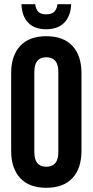

<svg xmlns="http://www.w3.org/2000/svg" viewBox="-20 -882 440 912"><path d="M200 10Q119 10 76 -36Q33 -82 33 -166V-534Q33 -618 76 -664Q119 -710 200 -710Q281 -710 324 -664Q367 -618 367 -534V-166Q367 -82 324 -36Q281 10 200 10ZM200 -90Q257 -90 257 -159V-541Q257 -610 200 -610Q143 -610 143 -541V-159Q143 -90 200 -90ZM199 -743Q144 -743 114 -774Q84 -805 82 -862H147Q151 -835 163.5 -824.5Q176 -814 199 -814Q223 -814 236 -824.5Q249 -835 253 -862H318Q316 -806 285.5 -774.5Q255 -743 199 -743Z"/></svg>

Font: Booming Bebas 2
Style: Regular
Weight: 400
Designer: Ryoichi Tsunekawa
Foundry: Ryoichi Tsunekawa
Version: Version 2.000